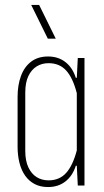

<svg xmlns="http://www.w3.org/2000/svg" viewBox="-20 -749 421 775"><path d="M174 6Q143 6 120 -6Q97 -18 81.5 -40Q66 -62 58.5 -92Q51 -122 51 -157V-358Q51 -405 64.5 -442Q78 -479 105.5 -500Q133 -521 174 -521Q215 -521 244 -498.5Q273 -476 286 -435H290L294 -515H321V0H294L290 -80H286Q273 -39 244 -16.5Q215 6 174 6ZM176 -21Q220 -21 247 -51Q274 -81 290 -142V-373Q274 -435 247 -464.5Q220 -494 176 -494Q149 -494 128 -481Q107 -468 94.5 -442Q82 -416 82 -375V-140Q82 -100 94.5 -73.5Q107 -47 128 -34Q149 -21 176 -21ZM173 -593 106 -729H138L205 -593Z"/></svg>

Font: Hubot Sans Condensed ExtraLight
Style: Regular
Weight: 200
Width: 3
Designer: Deni Anggara
Foundry: GitHub, Inc., Subsidiary of Microsoft Corporation
Version: Version 2.000